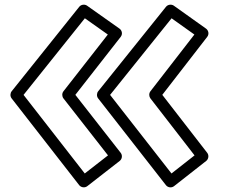

<svg xmlns="http://www.w3.org/2000/svg" viewBox="-20 -838 977 830"><path d="M346.4 -88.1 81.8 -427.8 346.8 -759 446.1 -688.7 254.3 -443.4C247 -434.1 248 -420.6 254.3 -412.6L446.9 -166.3ZM322.3 -37.6C330 -27.8 346.2 -24.5 357.4 -33.3L497.4 -142.3C508.2 -150.7 510.1 -166.7 501.7 -177.4L305.7 -428L501.7 -678.6C511.4 -691.1 507.1 -706.9 496.4 -714.4L356.4 -813.4C346.9 -820.2 331.1 -819.3 322.5 -808.6L30.5 -443.6C23.9 -435.4 23 -422 30.3 -412.6ZM721.3 -88.1 455.9 -427.8 721.7 -758.9 820.3 -688.7 630.2 -443.3C623 -433.9 624.2 -420.5 630.2 -412.7L821 -166.3ZM697.3 -37.6C705.7 -26.8 721.7 -24.9 732.4 -33.3L871.4 -142.3C881.1 -149.9 884.5 -166 875.8 -177.3L681.6 -428L875.8 -678.7C885.2 -690.9 881.2 -706.7 870.5 -714.4L731.5 -813.4C721.9 -820.2 706.1 -819.3 697.5 -808.6L404.5 -443.6C397.9 -435.4 397 -421.9 404.3 -412.6Z"/></svg>

Font: Poland Can Into
Style: BigWritingsOLn
Weight: 700
Foundry: Cannot Into Space Fonts
Version: Version 0.92